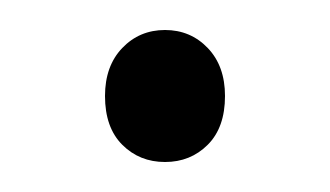

<svg xmlns="http://www.w3.org/2000/svg" viewBox="-20 -394 220 128"><path d="M50 -330Q50 -350 61.5 -362Q73 -374 90 -374Q107 -374 118.5 -362Q130 -350 130 -330Q130 -309 118.5 -297.5Q107 -286 90 -286Q73 -286 61.5 -297.5Q50 -309 50 -330Z"/></svg>

Font: Mukta Vaani ExtraLight
Style: Regular
Weight: 275
Designer: Noopur Datye, Girish Dalvi, Yashodeep Gholap, Pallavi Karambelkar
Foundry: Ek Type
Version: Version 2.538;PS 1.000;hotconv 16.6.51;makeotf.lib2.5.65220;